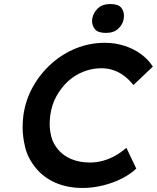

<svg xmlns="http://www.w3.org/2000/svg" viewBox="-20 -921 777 951"><path d="M390 10Q314 10 254.5 -16Q195 -42 156 -90.5Q117 -139 104.5 -192Q92 -245 92 -289Q92 -319 96 -351Q107 -427 143.5 -492Q180 -557 235 -606Q290 -655 357.5 -682Q425 -709 500 -709Q551 -709 597 -694Q643 -679 679 -652.5Q715 -626 737 -591L641 -500Q619 -527 594.5 -545.5Q570 -564 541.5 -573.5Q513 -583 482 -583Q436 -583 393 -566Q350 -549 316.5 -518Q283 -487 259.5 -444.5Q236 -402 229 -350Q226 -327 226 -306Q226 -278 234 -244.5Q242 -211 268 -180Q294 -149 334.5 -132.5Q375 -116 426 -116Q459 -116 491 -125Q523 -134 552 -150.5Q581 -167 606 -189L655 -86Q627 -59 584 -37Q541 -15 490 -2.5Q439 10 390 10ZM505 -758Q466 -758 451 -775.5Q436 -793 436 -817Q436 -823 437 -829Q442 -858 464.5 -879.5Q487 -901 526 -901Q565 -901 579.5 -884Q594 -867 594 -844Q594 -837 593 -829Q589 -801 566.5 -779.5Q544 -758 505 -758Z"/></svg>

Font: Lexend Med
Style: Italic
Weight: 500
Italic angle: -8.13011°
Designer: Bonnie Shaver-Troup, Thomas Jockin
Foundry: Lexend
Version: Version 1.007